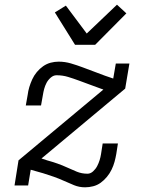

<svg xmlns="http://www.w3.org/2000/svg" viewBox="-20 -791 640 819"><path d="M343 8Q318 8 296 -1Q274 -10 253 -19.5Q232 -29 209.5 -37Q187 -45 164 -52L111 -67L100 0H42L59 -107L421 -409L407 -414Q385 -422 362 -430.5Q339 -439 316 -447.5Q293 -456 270 -463Q247 -470 221 -470Q208 -470 196.5 -460Q185 -450 178.5 -437.5Q172 -425 168.5 -412Q165 -399 163 -386L155 -341H90L98 -386Q100 -403 105 -419.5Q110 -436 117.5 -452.5Q125 -469 137 -483.5Q149 -498 164 -508.5Q179 -519 196 -523.5Q213 -528 230 -528Q257 -528 282.5 -520.5Q308 -513 332 -504Q356 -495 380 -486Q404 -477 428 -468L463 -456L474 -520H532L514 -413L157 -115L181 -107Q203 -101 224.5 -93.5Q246 -86 266.5 -76.5Q287 -67 308 -58.5Q329 -50 353 -50Q366 -50 377 -60Q388 -70 394.5 -82.5Q401 -95 405 -108Q409 -121 411 -134L418 -179H483L476 -134Q473 -117 468.5 -100.5Q464 -84 456 -67.5Q448 -51 436 -36.5Q424 -22 409.5 -11.5Q395 -1 377.5 3.5Q360 8 343 8ZM300 -600 214 -738 261 -767 350 -648 479 -771 519 -734 386 -600Z"/></svg>

Font: Iosevka Etoile Light
Style: Italic
Weight: 300
Italic angle: -9°
Designer: Belleve Invis
Foundry: Belleve Invis
Version: Version 22.1.2; ttfautohint (v1.8.4)